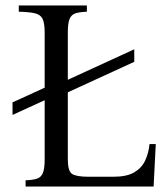

<svg xmlns="http://www.w3.org/2000/svg" viewBox="-20 -685 611 705"><path d="M74 0V-23Q101 -24 116 -29Q131 -34 137.5 -50Q144 -66 144 -100V-317L26 -263V-309L144 -363V-565Q144 -600 136.5 -615.5Q129 -631 109 -636Q89 -641 49 -642V-665H299V-642Q272 -641 257 -636Q242 -631 235.5 -615.5Q229 -600 229 -565V-392L473 -504V-458L229 -346V-100Q229 -57 244.5 -46.5Q260 -36 305 -36H396Q446 -36 473.5 -52.5Q501 -69 513.5 -96.5Q526 -124 529 -156H552L544 0Z"/></svg>

Font: Bona Nova SC
Style: Regular
Weight: 400
Designer: Mateusz Machalski
Foundry: Capitalics
Version: Version 4.001; ttfautohint (v1.8.4.7-5d5b)